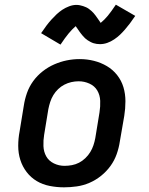

<svg xmlns="http://www.w3.org/2000/svg" viewBox="-20 -794 640 822"><path d="M254 8Q223 8 192.5 2Q162 -4 137 -19Q112 -34 94 -57.5Q76 -81 67 -109.5Q58 -138 58 -169.5Q58 -201 64 -232L82 -342Q86 -369 95.5 -396Q105 -423 122 -446.5Q139 -470 162.5 -488.5Q186 -507 212.5 -518.5Q239 -530 266 -535.5Q293 -541 321 -541Q353 -541 382.5 -533.5Q412 -526 437.5 -511Q463 -496 481.5 -472.5Q500 -449 508.5 -420.5Q517 -392 517 -360.5Q517 -329 512 -298L493 -188Q489 -161 479.5 -134Q470 -107 453 -83.5Q436 -60 413 -41.5Q390 -23 363.5 -11.5Q337 0 309 4Q281 8 254 8ZM256 -84Q272 -84 288 -87Q304 -90 318.5 -97.5Q333 -105 345.5 -117Q358 -129 366.5 -143Q375 -157 380 -172Q385 -187 388 -203L406 -313Q410 -338 409 -362.5Q408 -387 396.5 -406.5Q385 -426 363 -436Q341 -446 317 -446Q301 -446 285.5 -442.5Q270 -439 255.5 -431.5Q241 -424 229 -412.5Q217 -401 208.5 -387Q200 -373 195 -357.5Q190 -342 187 -327L169 -217Q165 -193 166 -168.5Q167 -144 178 -124.5Q189 -105 210.5 -94.5Q232 -84 256 -84Q256 -84 256 -84Q256 -84 256 -84ZM239 -603 156 -652Q168 -670 179 -684.5Q190 -699 200.5 -710.5Q211 -722 222 -732.5Q233 -743 246.5 -752Q260 -761 276 -767Q292 -773 307 -773Q315 -773 322 -771.5Q329 -770 335.5 -768Q342 -766 348.5 -763Q355 -760 360.5 -756Q366 -752 371 -747.5Q376 -743 381 -737.5Q386 -732 389.5 -727Q393 -722 396.5 -717Q400 -712 404 -706.5Q408 -701 411 -696Q427 -709 441.5 -726.5Q456 -744 476 -774L559 -726Q547 -708 536 -693.5Q525 -679 514.5 -667Q504 -655 493.5 -645Q483 -635 469 -625.5Q455 -616 439.5 -610.5Q424 -605 408 -605Q401 -605 394 -606Q387 -607 380.5 -609Q374 -611 367.5 -614.5Q361 -618 355.5 -621.5Q350 -625 344.5 -630Q339 -635 334.5 -640.5Q330 -646 326 -651Q322 -656 319 -660.5Q316 -665 311.5 -671.5Q307 -678 304 -682Q289 -669 274 -651Q259 -633 239 -603Z"/></svg>

Font: Iosevka Curly Slab SmBdEx
Style: Italic
Weight: 600
Width: 7
Italic angle: -9°
Monospace: yes
Designer: Belleve Invis
Foundry: Belleve Invis
Version: Version 11.1.0; ttfautohint (v1.8.3)